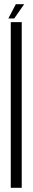

<svg xmlns="http://www.w3.org/2000/svg" viewBox="-20 -890 156 910"><path d="M31 0H83V-785H31ZM19.5 -802.5H47.5L94.5 -870H55Z"/></svg>

Font: Anybody ExtraCondensed Light
Style: Regular
Weight: 300
Width: 2
Version: Version 1.113;gftools[0.9.25]